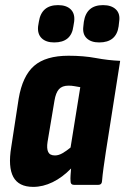

<svg xmlns="http://www.w3.org/2000/svg" viewBox="-20 -723 490 751"><path d="M110 8Q53 8 32 -31Q11 -70 24 -148L53 -337Q68 -426 113.5 -465.5Q159 -505 248 -505Q307 -505 355 -496Q403 -487 450 -485L394 -129Q389 -96 385 -67Q381 -38 379 -14Q378 0 365 0H269Q256 0 256 -14Q255 -25 256 -38Q257 -51 258 -64Q224 -29 186 -10.5Q148 8 110 8ZM195 -115Q209 -115 224 -123.5Q239 -132 256 -146L294 -382Q282 -384 271 -386Q260 -388 248 -388Q223 -388 210.5 -374Q198 -360 193 -329L166 -168Q162 -142 168.5 -128.5Q175 -115 195 -115ZM368 -557Q336 -557 319 -573.5Q302 -590 306 -620L308 -638Q318 -703 383 -703Q416 -703 433.5 -686Q451 -669 446 -638L444 -620Q435 -557 368 -557ZM192 -557Q160 -557 143 -573.5Q126 -590 129 -620L132 -638Q142 -703 207 -703Q240 -703 257 -686Q274 -669 270 -638L267 -620Q259 -557 192 -557Z"/></svg>

Font: Sofia Sans Condensed Black
Style: Italic
Weight: 900
Italic angle: -9°
Version: Version 4.100